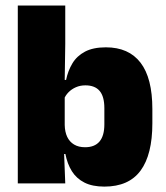

<svg xmlns="http://www.w3.org/2000/svg" viewBox="-20 -680 616 712"><path d="M367 12Q322.5 12 293 -3Q263.5 -18 246.5 -45.2Q229.5 -72.5 222.5 -109H180L220 -216.5Q220.5 -191 229.2 -172.5Q238 -154 254.8 -144Q271.5 -134 295.5 -134Q331 -134 349 -155.2Q367 -176.5 367 -219V-279Q367 -322 349.5 -342.8Q332 -363.5 296.5 -363.5Q277.5 -363.5 261.5 -356.5Q245.5 -349.5 234 -337.8Q222.5 -326 217 -311.5L176.5 -383.5H225Q232 -417.5 248.5 -445Q265 -472.5 295.2 -488.5Q325.5 -504.5 372.5 -504.5Q457.5 -504.5 501.2 -447.5Q545 -390.5 545 -275.5V-223Q545 -106.5 501.2 -47.2Q457.5 12 367 12ZM222 0H46V-659.5H222V-517L219.5 -352L220 -340V-158L217 -128.5Z"/></svg>

Font: Anek Malayalam Medium ExtraBold
Style: Regular
Weight: 800
Version: Version 1.003